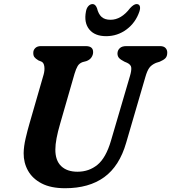

<svg xmlns="http://www.w3.org/2000/svg" viewBox="-20 -932 862 966"><path d="M538 -223 634 -550Q641.5 -575 640.5 -590.8Q639.5 -606.5 619.5 -616L605.5 -622Q586 -632 578.5 -640.8Q571 -649.5 571 -663.5Q571.5 -679 582.5 -689.5Q593.5 -700 615 -700H785.5Q803.5 -700 812.5 -690.8Q821.5 -681.5 821.5 -667.5Q821.5 -649 812.5 -639.5Q803.5 -630 783.5 -621.5L764.5 -615.5Q741.5 -605.5 730.8 -590.2Q720 -575 711.5 -545L615 -214.5Q581 -96 504.2 -40.5Q427.5 15 307.5 15Q236 15 189.8 -9Q143.5 -33 121 -73.2Q98.5 -113.5 99 -161.5Q99.5 -195.5 109 -236.2Q118.5 -277 128.5 -311L199.5 -557Q205.5 -578.5 203 -597.5Q200.5 -616.5 188.5 -622L173.5 -628Q158.5 -637 152.8 -645Q147 -653 147.5 -667Q147.5 -680.5 157.5 -690.2Q167.5 -700 185.5 -700H411.5Q449 -700 448.5 -669.5Q448.5 -656 440.2 -643.5Q432 -631 414.5 -624.5L395.5 -619.5Q379 -613.5 370.8 -599.8Q362.5 -586 355 -561L283 -311Q258.5 -227.5 258.5 -180.5Q258 -125 287.5 -96.5Q317 -68 370 -68Q428 -68 470.5 -103Q513 -138 538 -223ZM536 -832.5Q590 -832.5 634.5 -891Q653.5 -911.5 667 -911.5Q679.5 -911.5 683.2 -901.5Q687 -891.5 681.5 -874.5Q662.5 -818 616.8 -784Q571 -750 514 -750Q457 -750 429.2 -784Q401.5 -818 412.5 -874.5Q415.5 -891.5 424.8 -901.5Q434 -911.5 446 -911.5Q460 -911.5 468 -891Q475 -861.5 491 -847Q507 -832.5 536 -832.5Z"/></svg>

Font: Fraunces 9pt S100 SemiBold
Style: Italic
Weight: 600
Italic angle: -16°
Version: Version 1.000; ttfautohint (v1.8.3)